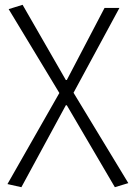

<svg xmlns="http://www.w3.org/2000/svg" viewBox="-20 -567 554 799"><path d="M69 212 254 -129H258L458 212L514 195L286 -181L477 -534H415L258 -234H254L74 -547L16 -529L227 -180L11 199Z"/></svg>

Font: Noto Sans CJK SC Light
Style: Regular
Weight: 300
Designer: Ryoko NISHIZUKA 西塚涼子 (kana, bopomofo & ideographs); Paul D. Hunt (Latin, Greek & Cyrillic); Sandoll Communications 산돌커뮤니
Foundry: Adobe
Version: Version 2.004;hotconv 1.0.118;makeotfexe 2.5.65603